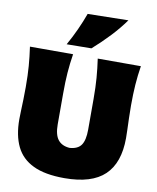

<svg xmlns="http://www.w3.org/2000/svg" viewBox="-116 -1220 1083 1325"><g transform="rotate(10 425.0 -557.5)"><path d="M427.7 17.6Q291.5 17.6 208.7 -22Q126 -61.5 88.6 -138.7Q51.3 -215.8 51.3 -329.1Q51.3 -350.6 52.7 -387.2Q54.2 -423.8 55.4 -468Q56.6 -512.2 56.6 -555.2Q56.6 -638.2 51.5 -702.6Q46.4 -767.1 36.6 -835H338.9Q328.1 -767.1 323.2 -702.6Q318.4 -638.2 318.4 -555.2V-340.3Q318.4 -267.1 345.5 -232.7Q372.6 -198.2 426.8 -194.3Q484.4 -198.2 508.1 -232.4Q531.7 -266.6 531.7 -340.3V-555.2Q531.7 -638.2 526.6 -702.6Q521.5 -767.1 511.7 -835H814Q803.2 -767.1 798.6 -702.6Q793.9 -638.2 793.9 -555.2Q793.9 -512.2 795.4 -467Q796.9 -421.9 798.1 -384.8Q799.3 -347.7 799.3 -328.1Q799.3 -154.8 709 -68.6Q618.7 17.6 427.7 17.6ZM283.2 -895Q315.9 -953.1 342.3 -1011Q368.7 -1068.8 389.6 -1126.5L674.3 -1131.8Q630.9 -1070.8 575 -1011.5Q519 -952.1 456.5 -897Z"/></g></svg>

Font: Pinar-FD Black
Style: Regular
Weight: 900
Designer: Amin Abedi
Version: Version 3.000